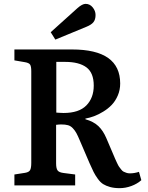

<svg xmlns="http://www.w3.org/2000/svg" viewBox="-20 -955 761 989"><path d="M265.1 -751 241.2 -789.1 378.9 -913.1Q403.8 -935.1 420.9 -935.1Q442.9 -935.1 457.5 -917Q472.2 -898.9 472.2 -877.9Q472.2 -854 461.2 -840.6Q450.2 -827.1 424.8 -816.9ZM596.2 14.2Q568.4 14.2 547.1 8.3Q525.9 2.4 511.5 -6.6Q497.1 -15.6 483.9 -33.9Q470.7 -52.2 462.2 -69.1Q453.6 -85.9 440.9 -115.2L392.1 -229Q380.9 -255.9 373.5 -269.3Q366.2 -282.7 355.2 -294.4Q344.2 -306.2 330.3 -310.1Q316.4 -314 294.9 -314Q284.7 -314 269 -312V-113.8Q269 -87.9 276.4 -77.4Q283.7 -66.9 307.1 -64L367.2 -56.2V0H54.2V-56.2L109.9 -64.9Q129.9 -68.4 135.5 -79.6Q141.1 -90.8 141.1 -116.2V-587.9Q141.1 -612.3 135.3 -621.8Q129.4 -631.3 107.9 -634.8L54.2 -644V-700.2H351.1Q599.1 -700.2 599.1 -524.9Q599.1 -491.7 586.7 -462.9Q574.2 -434.1 555.4 -414.6Q536.6 -395 511.7 -379.9Q486.8 -364.7 464.4 -356.4Q441.9 -348.1 419.9 -344.2V-340.8Q462.4 -328.6 486.8 -305.4Q511.2 -282.2 527.8 -243.2L562 -163.1Q569.8 -144 572.8 -137.7Q575.7 -131.3 582.5 -116.5Q589.4 -101.6 593 -96.7Q596.7 -91.8 603.5 -82.8Q610.4 -73.7 616.5 -70.8Q622.6 -67.9 630.9 -64.9Q639.2 -62 648.9 -62Q671.9 -62 695.8 -69.8L708 -26.9Q686.5 -7.8 656.5 3.2Q626.5 14.2 596.2 14.2ZM307.1 -373Q386.7 -373 424.8 -411.9Q462.9 -450.7 462.9 -514.2Q462.9 -580.1 425 -608.2Q387.2 -636.2 315.9 -636.2H270V-375Q272 -375 285.2 -374Q298.3 -373 307.1 -373Z"/></svg>

Font: Literata Book SemiBold
Style: Regular
Weight: 600
Designer: Latin by Veronika Burian and Jose Scaglione. Greek by Irene Vlachou. Cyrillic by Vera Evstafieva
Foundry: TypeTogether
Version: Version 2.003;PS 002.003;hotconv 1.0.88;makeotf.lib2.5.64775